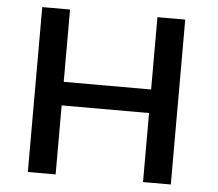

<svg xmlns="http://www.w3.org/2000/svg" viewBox="-51 -756 920 812"><g transform="rotate(5 409.5 -350.0)"><path d="M96 -700H214V-393H585V-700H703V0H585V-293H214V0H96Z"/></g></svg>

Font: Argentum Sans
Style: Regular
Weight: 400
Designer: Julieta Ulanovsky, Owen Earl, Chris M. Simpson, Rasmus Andersson, Cristiano Sobral
Foundry: The Argentum Sans Project Authors
Version: Version 3.135; ttfautohint (v1.8.4.7-5d5b-dirty)